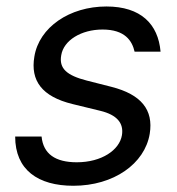

<svg xmlns="http://www.w3.org/2000/svg" viewBox="-20 -573 558 604"><path d="M210.9 11.4C337.7 11.4 435.4 -57.9 451 -152C463.4 -228 423.7 -275.9 331 -299.7L252.8 -319.6C190.7 -335.6 165.1 -357.2 172.6 -399.1C180 -446 235.4 -480.1 302.6 -480.1C373.2 -480.1 395.6 -444.6 403.4 -410.5H485.1C477.6 -497.2 423.3 -552.6 314.6 -552.6C198.9 -552.6 103 -487.2 88.1 -394.9C75.3 -319.6 111.5 -269.2 208.1 -245.7L295.5 -224.4C348.4 -211.6 369.7 -185.4 363.6 -147.7C355.8 -100.9 299.7 -62.5 221.6 -62.5C154.1 -62.5 116.1 -88.8 110.8 -143.5H27.7C27.7 -38.7 99.4 11.4 210.9 11.4Z"/></svg>

Font: Riot Sans 2.0
Style: Italic
Weight: 400
Italic angle: -9.39999°
Designer: Rasmus Andersson
Foundry: rsms
Version: Version 3.006;hotconv 1.0.109;makeotfexe 2.5.65596